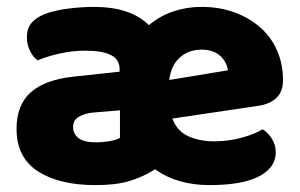

<svg xmlns="http://www.w3.org/2000/svg" viewBox="-20 -521 871 557"><path d="M252 -501Q359 -501 412 -448Q444 -475 483 -488Q522 -501 564 -501Q617 -501 660.5 -485Q704 -469 735.5 -441Q767 -413 784 -374Q801 -335 801 -289Q801 -255 782 -237Q763 -219 729 -214L480 -177Q494 -140 527 -125.5Q560 -111 601 -111Q643 -111 681 -121.5Q719 -132 742 -146Q758 -136 769 -118Q780 -100 780 -80Q780 -55 766 -37Q752 -19 726.5 -7Q701 5 666 10.5Q631 16 589 16Q493 16 430 -30L422 -25Q390 -6 352.5 5Q315 16 257 16Q152 16 90 -24Q28 -64 28 -147Q28 -216 69 -253Q110 -290 196 -299L327 -313V-320Q327 -349 301.5 -361.5Q276 -374 228 -374Q191 -374 154.5 -366Q118 -358 89 -346Q76 -355 67 -373.5Q58 -392 58 -412Q58 -438 70.5 -453.5Q83 -469 109 -480Q138 -491 177.5 -496Q217 -501 252 -501ZM260 -108Q277 -108 297.5 -111.5Q318 -115 328 -121V-201L256 -195Q228 -193 210 -183Q192 -173 192 -153Q192 -133 207.5 -120.5Q223 -108 260 -108ZM565 -377Q527 -377 501.5 -354Q476 -331 471 -289L641 -317Q640 -327 635 -337.5Q630 -348 621 -357Q612 -366 598 -371.5Q584 -377 565 -377Z"/></svg>

Font: Baloo 2 ExtraBold
Style: Regular
Weight: 800
Designer: Sarang Kulkarni and Ek Type
Foundry: Ek Type
Version: Version 1.640;hotconv 1.0.111;makeotfexe 2.5.65597; ttfautoh